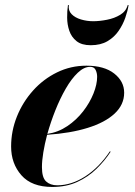

<svg xmlns="http://www.w3.org/2000/svg" viewBox="-20 -730 534 760"><path d="M252.5 -710Q249.5 -688.5 263.2 -674.2Q277 -660 300.5 -653Q324 -646 349 -646Q374 -646 403.5 -651.8Q433 -657.5 456 -671.5Q479 -685.5 485.5 -710H489Q485.5 -687 476 -659.8Q466.5 -632.5 449.5 -607.8Q432.5 -583 405.5 -567Q378.5 -551 339 -551Q303.5 -551 283.2 -567Q263 -583 254.5 -607.8Q246 -632.5 245.8 -659.8Q245.5 -687 249 -710ZM146 -68.5Q146 -27 162.5 -11.8Q179 3.5 206.5 3.5Q263 3.5 317.8 -32Q372.5 -67.5 415 -131L418 -129.5Q395 -94 362.2 -62Q329.5 -30 286.2 -10Q243 10 187 10Q105.5 10 64.8 -36.2Q24 -82.5 24 -150Q24 -211.5 47 -268.8Q70 -326 110.8 -371.5Q151.5 -417 205.8 -443.5Q260 -470 322 -470Q392.5 -470 432 -439Q471.5 -408 471.5 -363Q471.5 -315.5 433.5 -280.2Q395.5 -245 327 -223.8Q258.5 -202.5 166.5 -196.5Q157 -160.5 151.5 -127.2Q146 -94 146 -68.5ZM337 -465.5Q312.5 -465.5 287.8 -442Q263 -418.5 240.5 -379.5Q218 -340.5 199.2 -293.5Q180.5 -246.5 167.5 -200Q210.5 -206.5 246.5 -230.8Q282.5 -255 309 -289.2Q335.5 -323.5 350 -359.8Q364.5 -396 364.5 -426Q364.5 -441 358.5 -453.2Q352.5 -465.5 337 -465.5Z"/></svg>

Font: Bodoni* 48pt
Style: Bold Italic
Weight: 700
Italic angle: -13°
Version: Version 2.3